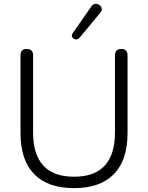

<svg xmlns="http://www.w3.org/2000/svg" viewBox="-20 -964 764 992"><path d="M363 8Q227 8 156.5 -64.5Q86 -137 86 -276V-678Q86 -711 118 -711Q151 -711 151 -678V-280Q151 -51 363 -51Q574 -51 574 -280V-678Q574 -711 607 -711Q639 -711 639 -678V-276Q639 -137 568.5 -64.5Q498 8 363 8ZM391 -769Q382 -759 370.5 -760.5Q359 -762 353.5 -771.5Q348 -781 356 -793L450 -928Q463 -947 479 -944Q495 -941 503 -927.5Q511 -914 498 -898Z"/></svg>

Font: Chiron GoRound TC L
Style: Regular
Weight: 300
Designer: Ryoko NISHIZUKA 西塚涼子 (kana, bopomofo & ideographs); Paul D. Hunt (Latin, Greek & Cyrillic); Sandoll Communications 산돌커뮤니
Foundry: Adobe
Version: Version 1.000;hotconv 1.1.1;makeotfexe 2.6.0